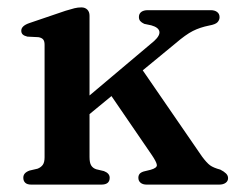

<svg xmlns="http://www.w3.org/2000/svg" viewBox="-20 -499 645 519"><path d="M64.5 0Q53.5 0 48.2 -5Q43 -10 43 -18.5Q43 -25.5 47.2 -30.2Q51.5 -35 60 -38L81.5 -43Q90.5 -46.5 95.5 -53.2Q100.5 -60 100.5 -74V-378Q100.5 -388 96.5 -392.5Q92.5 -397 84 -398.5L54 -400Q45.5 -402 41.5 -405.8Q37.5 -409.5 37.5 -416Q37.5 -429 59 -436.5L157.5 -470Q172.5 -474.5 181.5 -476.8Q190.5 -479 200 -479Q210 -479 216 -473Q222 -467 222 -456.5V-74.5Q222 -59 226.5 -51.8Q231 -44.5 240 -41.5L261 -36.5Q276.5 -30.5 276.5 -18.5Q276.5 0 254 0ZM186.5 -211 396.5 -388Q413 -403 410.8 -414Q408.5 -425 389 -430.5L370 -434.5Q362.5 -438 359 -442.2Q355.5 -446.5 355.5 -453Q355.5 -462 362 -466.8Q368.5 -471.5 379.5 -471.5H549.5Q560.5 -471.5 567 -466.5Q573.5 -461.5 573.5 -452.5Q573.5 -445 568 -439Q562.5 -433 545.5 -430Q520.5 -425 501.2 -415.2Q482 -405.5 453.5 -381L199.5 -172ZM352 -329 526 -76Q539 -58.5 548 -52Q557 -45.5 575.5 -40.5Q585.5 -35.5 591 -30Q596.5 -24.5 596.5 -17.5Q596.5 -9.5 590 -4.8Q583.5 0 572.5 0H376.5Q366 0 360 -5Q354 -10 354 -18.5Q354 -24.5 357.2 -28.8Q360.5 -33 368.5 -35.5L387 -40Q405 -45 404 -53.2Q403 -61.5 390 -80.5L268.5 -258Z"/></svg>

Font: Fraunces Medium
Style: Regular
Weight: 500
Version: Version 1.000;[b76b70a41]